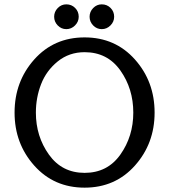

<svg xmlns="http://www.w3.org/2000/svg" viewBox="-20 -851 777 883"><path d="M47 -333Q47 -476 137.5 -577.5Q228 -679 369 -679Q510 -679 600.5 -577.5Q691 -476 691 -333Q691 -191 600.5 -89.5Q510 12 369 12Q228 12 137.5 -89.5Q47 -191 47 -333ZM369 -56Q474 -56 533.5 -140Q593 -224 593 -333Q593 -443 533.5 -527Q474 -611 369 -611Q298 -611 245.5 -568.5Q193 -526 169 -464Q145 -402 145 -333Q145 -224 205 -140Q265 -56 369 -56ZM505 -774Q505 -751 488 -734Q471 -717 448 -717Q425 -717 408.5 -734Q392 -751 392 -774Q392 -797 408.5 -814Q425 -831 448 -831Q472 -831 488.5 -814.5Q505 -798 505 -774ZM342 -774Q342 -751 325 -734Q308 -717 285 -717Q262 -717 245.5 -734Q229 -751 229 -774Q229 -797 245.5 -814Q262 -831 285 -831Q309 -831 325.5 -814.5Q342 -798 342 -774Z"/></svg>

Font: Rosario
Style: Regular
Weight: 400
Designer: Hector Gatti
Foundry: Omnibus-Type
Version: Version 1.004